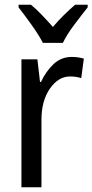

<svg xmlns="http://www.w3.org/2000/svg" viewBox="-20 -786 388 806"><path d="M295 -766Q270 -744 248.5 -723Q227 -702 202 -673Q179 -699 155 -724Q131 -749 110 -766H58V-755Q83 -723 113 -681Q143 -639 160 -606H244Q260 -640 292 -682.5Q324 -725 348 -755V-766ZM152 -442H148L137 -537H70V0H154V-283Q154 -363 189.5 -414Q225 -465 274 -465Q300 -465 321 -458L332 -540Q308 -547 281 -547Q237 -547 205 -517Q173 -487 152 -442Z"/></svg>

Font: Noto Sans Display SemiCondensed
Style: Regular
Weight: 400
Width: 4
Designer: Monotype Design team
Foundry: Monotype Imaging Inc.
Version: 1.000